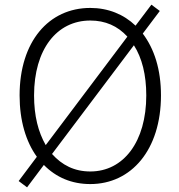

<svg xmlns="http://www.w3.org/2000/svg" viewBox="-20 -776 766 823"><path d="M665 -729 629 -756 561 -666C510 -715 443 -742 367 -742C189 -742 64 -598 64 -367C64 -259 91 -169 138 -104L60 0L96 27L168 -69C220 -16 287 13 367 13C543 13 670 -134 670 -367C670 -479 641 -567 592 -632ZM176 -154C144 -210 126 -279 126 -367C126 -564 223 -688 367 -688C431 -688 484 -665 526 -619ZM554 -582C589 -527 607 -455 607 -367C607 -169 510 -41 367 -41C299 -41 246 -68 203 -116Z"/></svg>

Font: Spoqa Han Sans Neo Light
Style: Regular
Weight: 300
Designer: [Spoqa Han Sans Neo] Dong-huui Kim  Younghwa Kang  Yujin Lee  [Noto Sans] Ryoko NISHIZUKA  (kana & ideographs); Paul D. 
Foundry: Spoqa (http://www.spoqa-han-sans.com)
Version: Version 1.000